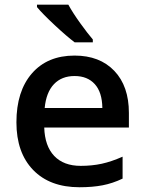

<svg xmlns="http://www.w3.org/2000/svg" viewBox="-20 -786 616 816"><path d="M49.8 0ZM317.9 9.8Q191.9 9.8 120.8 -63.7Q49.8 -137.2 49.8 -266.1Q49.8 -398.4 115.7 -474.1Q181.6 -549.8 296.9 -549.8Q403.8 -549.8 465.8 -484.9Q527.8 -419.9 527.8 -306.2V-244.1H168Q170.4 -165.5 210.4 -123.3Q250.5 -81.1 323.2 -81.1Q371.1 -81.1 412.4 -90.1Q453.6 -99.1 501 -120.1V-26.9Q459 -6.8 416 1.5Q373 9.8 317.9 9.8ZM296.9 -462.9Q242.2 -462.9 209.2 -428.2Q176.3 -393.6 169.9 -327.1H415Q414.1 -394 382.8 -428.5Q351.6 -462.9 296.9 -462.9ZM297.4 -606Q263.7 -631.3 212.2 -679.4Q160.6 -727.5 137.2 -755.9V-766.1H270.5Q289.1 -731.9 321 -687.5Q353 -643.1 374.5 -618.2V-606Z"/></svg>

Font: Open Sans Semibold
Style: Regular
Weight: 600
Foundry: Ascender Corporation
Version: Version 1.10